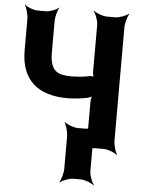

<svg xmlns="http://www.w3.org/2000/svg" viewBox="-61 -785 765 1033"><g transform="rotate(5 321.0 -268.5)"><path d="M309 -374C291 -374 275 -376 261 -379C215 -390 198 -428 198 -492V-661C198 -685 208 -722 217 -735L216 -737C204 -725 169 -711 146 -711H102C79 -711 44 -725 32 -737L31 -735C40 -722 51 -685 51 -661V-492C51 -325 150 -255 302 -255C339 -255 375 -260 408 -266C418 -268 436 -275 441 -281L438 -284C432 -277 428 -260 428 -248V-50C428 -26 414 11 402 24L404 26C417 14 453 0 476 0H521C544 0 580 14 593 26L595 24C586 11 575 -26 575 -50V-661C575 -685 586 -722 595 -735L593 -737C580 -725 544 -711 521 -711H476C453 -711 417 -725 404 -737L402 -735C414 -722 428 -685 428 -661V-409C428 -400 431 -382 436 -377L439 -380C435 -384 421 -385 413 -384C381 -377 345 -374 309 -374ZM460 124V-50C460 -74 474 -111 486 -124L484 -126C471 -114 435 -100 412 -100H373C350 -100 314 -114 301 -126L299 -124C308 -111 319 -74 319 -50V124C319 148 308 185 299 198L301 200C314 188 350 174 373 174H412C435 174 471 188 484 200L486 198C474 185 460 148 460 124Z"/></g></svg>

Font: Asimov
Style: EdgeExtreme
Weight: 500
Designer: Google
Version: Version 2.000980: 2014